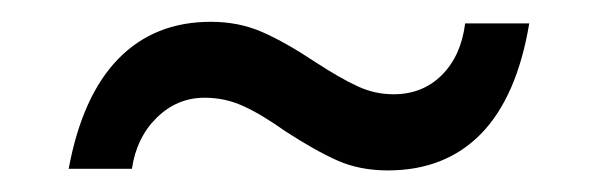

<svg xmlns="http://www.w3.org/2000/svg" viewBox="-20 -439 551 177"><path d="M174.3 -418.9Q200.3 -418.9 221.9 -409.4Q243.5 -399.9 270.5 -381.9Q294 -366.6 309.8 -359.4Q325.5 -352.1 342.8 -352.1Q369.6 -352.1 387.3 -369.8Q405 -387.4 408.8 -417.4H467.9Q456.6 -349.8 423.6 -315.8Q390.5 -281.9 337.6 -281.9Q311.6 -281.9 291.1 -291Q270.6 -300.1 242.9 -318.1Q221.1 -333.6 204.3 -341.2Q187.6 -348.9 168.6 -348.9Q143.3 -348.9 124.6 -330.6Q105.9 -312.4 101.6 -283.4H43.3Q55.8 -350.7 89.1 -384.8Q122.4 -418.9 174.3 -418.9Z"/></svg>

Font: AF Albert Sans Medium
Style: Regular
Weight: 500
Designer: Andreas Rasmussen
Foundry: a.Foundry
Version: Version 1.300;Glyphs 3.2 (3231)